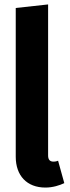

<svg xmlns="http://www.w3.org/2000/svg" viewBox="-20 -829 317 866"><path d="M185 17C218 17 249 7 270 -3L242 -104C238 -102 230 -100 221 -100C204 -100 197 -110 197 -128V-809L51 -793V-122C51 -37 101 17 185 17Z"/></svg>

Font: Glow Sans TC Compressed
Style: Bold
Weight: 700
Width: 2
Designer: Ryoko NISHIZUKA (kana, bopomofo & ideographs); Paul D. Hunt (Latin, Greek & Cyrillic); Sandoll Communications, Soo-young
Version: Version 0.93